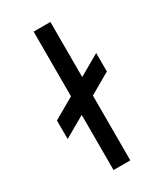

<svg xmlns="http://www.w3.org/2000/svg" viewBox="-185 -809 755 883"><g transform="rotate(-30 192.0 -367.5)"><path d="M236.5 -442.5V-735H147.5V-391.5L36 -327.5V-229L147.5 -293V0H236.5V-344L347.5 -408V-506Z"/></g></svg>

Font: Hauora Medium
Style: Regular
Weight: 500
Designer: Wayne Shih
Foundry: WCYS
Version: Version 1.001;hotconv 1.0.109;makeotfexe 2.5.65596